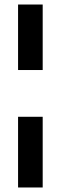

<svg xmlns="http://www.w3.org/2000/svg" viewBox="-20 -680 269 850"><path d="M60 150V-163H169V150ZM60 -370V-660H169V-370Z"/></svg>

Font: Bricolage Grotesque 60pt SemiBold
Style: Regular
Weight: 600
Version: Version 1.001;gftools[0.9.33.dev8+g029e19f]